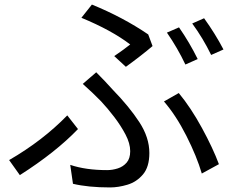

<svg xmlns="http://www.w3.org/2000/svg" viewBox="-20 -785 1040 842"><path d="M481 -539Q525 -569 551 -590Q470 -652 337 -707L383 -765Q520 -709 630 -634L649 -583Q601 -542 532 -492ZM288 -62Q356 -39 450 -39Q473 -39 496.5 -46.5Q520 -54 535.5 -72Q551 -90 551 -122Q551 -156 530.5 -195Q510 -234 481 -272Q452 -310 423 -341Q387 -378 343 -417L402 -468Q440 -430 475 -391Q547 -317 591 -249.5Q635 -182 635 -114Q635 -53 607 -20Q579 13 539 25Q499 37 463 37Q367 37 300 21ZM865 -24Q843 -99 797.5 -189Q752 -279 699 -340L764 -377Q817 -313 865.5 -224Q914 -135 940 -65ZM322 -219Q224 -117 67 -17L20 -83Q167 -168 275 -279ZM765 -665Q811 -599 847 -526L793 -502Q759 -574 712 -642ZM875 -705Q924 -637 960 -568L906 -544Q870 -618 823 -682Z"/></svg>

Font: Gothic Nguyen
Style: Regular
Weight: 400
Designer: MORI Takayuki
Version: Version 1.220;July 21, 2023;FontCreator 14.0.0.2814 64-bit